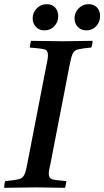

<svg xmlns="http://www.w3.org/2000/svg" viewBox="-32 -896 498 917"><path d="M-12 1Q-12 -6 -11 -15Q-10 -24 -7 -31Q36 -35 55.5 -39.5Q75 -44 83 -59Q91 -74 97 -107L189 -581Q193 -599 195 -611.5Q197 -624 197 -633Q197 -656 179.5 -660.5Q162 -665 110 -669Q112 -685 116 -701Q145 -701 188 -700Q231 -699 268 -699Q302 -699 342 -700Q382 -701 410 -701Q410 -684 404 -669Q361 -665 342 -660.5Q323 -656 316 -641.5Q309 -627 302 -593L210 -119Q206 -101 203.5 -89Q201 -77 201 -67Q201 -45 217 -40Q233 -35 285 -31Q284 -24 282.5 -15Q281 -6 279 1Q250 1 212 0Q174 -1 139 -1Q102 -1 59 0Q16 1 -12 1ZM180 -751Q155 -751 139.5 -767.5Q124 -784 124 -808Q124 -836 143.5 -856Q163 -876 191 -876Q217 -876 231.5 -860Q246 -844 246 -819Q246 -791 227.5 -771Q209 -751 180 -751ZM380 -751Q355 -751 339.5 -767.5Q324 -784 324 -808Q324 -836 343.5 -856Q363 -876 391 -876Q417 -876 431.5 -860Q446 -844 446 -819Q446 -791 427.5 -771Q409 -751 380 -751Z"/></svg>

Font: Tiro Telugu
Style: Italic
Weight: 400
Italic angle: -11°
Designer: Telugu: John Hudson & Fiona Ross, assisted by Kaja Sojewska. Latin: John Hudson with Paul Hanslow, assisted by Kaja Soje
Foundry: Tiro Typeworks Ltd.
Version: Version 1.52